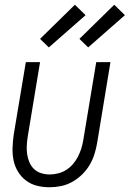

<svg xmlns="http://www.w3.org/2000/svg" viewBox="-20 -782 547 810"><path d="M189 8Q161 8 135.5 1.5Q110 -5 89.5 -20.5Q69 -36 55.5 -58.5Q42 -81 37 -106.5Q32 -132 33 -159.5Q34 -187 38 -215L89 -520H149L97 -206Q94 -187 93 -168.5Q92 -150 94.5 -132Q97 -114 104 -97.5Q111 -81 123.5 -69Q136 -57 153.5 -51.5Q171 -46 190 -46Q207 -46 225 -50.5Q243 -55 259 -65Q275 -75 287.5 -89.5Q300 -104 308.5 -120.5Q317 -137 322.5 -154Q328 -171 331 -189L386 -520H446L390 -180Q386 -156 378.5 -132Q371 -108 358 -86Q345 -64 326 -45.5Q307 -27 284.5 -14.5Q262 -2 237.5 3Q213 8 189 8ZM352 -582 315 -618 462 -762 507 -718ZM186 -582 149 -618 296 -762 341 -718Z"/></svg>

Font: Iosevka QP Light
Style: Italic
Weight: 300
Italic angle: -9°
Designer: Belleve Invis
Foundry: Belleve Invis
Version: Version 20.0.0; ttfautohint (v1.8.4)